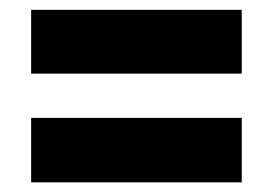

<svg xmlns="http://www.w3.org/2000/svg" viewBox="-20 -549 540 394"><path d="M43.9 -397.9V-528.8H476.1V-397.9ZM43.9 -174.8V-307.1H476.1V-174.8Z"/></svg>

Font: Open Sans Condensed ExtraBold
Style: Italic
Weight: 800
Width: 3
Italic angle: -12°
Designer: Monotype Design Team
Foundry: Monotype Imaging Inc.
Version: Version 3.003; ttfautohint (v1.8.4)